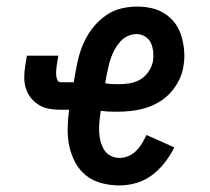

<svg xmlns="http://www.w3.org/2000/svg" viewBox="-20 -558 640 586"><path d="M345 8Q317 8 290 1Q263 -6 242.5 -22.5Q222 -39 209.5 -62.5Q197 -86 191.5 -112Q186 -138 186.5 -166.5Q187 -195 191 -223H165Q147 -223 130 -226Q113 -229 99 -237.5Q85 -246 74.5 -259Q64 -272 59 -288Q54 -304 54 -321.5Q54 -339 57 -357L62 -388H158L153 -357Q152 -350 151.5 -342.5Q151 -335 151.5 -328Q152 -321 155 -314Q158 -307 165 -307H205L211 -341Q215 -365 221.5 -388.5Q228 -412 239 -434.5Q250 -457 266.5 -477Q283 -497 304 -511.5Q325 -526 349.5 -532Q374 -538 398 -538Q421 -538 443 -533Q465 -528 483.5 -516Q502 -504 515 -486Q528 -468 534 -447Q540 -426 542 -403Q544 -380 540 -357Q537 -335 527 -314.5Q517 -294 501.5 -276.5Q486 -259 466 -247Q446 -235 424.5 -228.5Q403 -222 381 -219.5Q359 -217 338 -217Q325 -217 312.5 -217.5Q300 -218 288 -220L287 -217Q285 -202 283.5 -187Q282 -172 282.5 -157Q283 -142 286.5 -128Q290 -114 297 -102Q304 -90 317 -83Q330 -76 345 -76Q358 -76 371.5 -81.5Q385 -87 395.5 -97.5Q406 -108 413.5 -120.5Q421 -133 427 -146L470 -127L512 -108Q500 -84 483 -62Q466 -40 444 -23.5Q422 -7 396 0.5Q370 8 345 8ZM340 -301Q357 -301 374.5 -303.5Q392 -306 407.5 -315Q423 -324 433.5 -339.5Q444 -355 447 -372Q449 -386 447.5 -400.5Q446 -415 440.5 -427Q435 -439 423 -446.5Q411 -454 397 -454Q383 -454 370 -448Q357 -442 347 -431Q337 -420 330 -407Q323 -394 318.5 -381Q314 -368 311 -354.5Q308 -341 305 -327L301 -304Q311 -302 321 -301.5Q331 -301 340 -301Z"/></svg>

Font: Iosevka Curly Slab MdEx
Style: Italic
Weight: 500
Width: 7
Italic angle: -9°
Monospace: yes
Designer: Belleve Invis
Foundry: Belleve Invis
Version: Version 11.0.0; ttfautohint (v1.8.3)